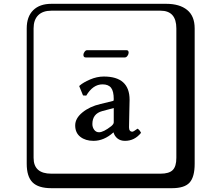

<svg xmlns="http://www.w3.org/2000/svg" viewBox="-20 -774 1140 1006"><path d="M634 -473H429Q417 -473 417 -487Q417 -494 423 -502.5Q429 -511 436 -511H643Q654 -511 654 -498Q654 -490 648 -481.5Q642 -473 634 -473ZM576 -208 516 -192Q464 -178 464 -124Q464 -107 473.5 -94Q483 -81 499 -81Q522 -81 563 -113Q576 -124 576 -133ZM656 -107Q656 -84 674 -84Q679 -84 701 -100L703 -98Q711 -94 719 -78Q685 -36 635 -36Q611 -36 595.5 -48.5Q580 -61 575 -80H574Q525 -36 470 -36Q428 -36 401 -57Q374 -78 374 -117Q374 -154 412 -185Q450 -216 506 -229L572 -245Q576 -245 576 -254Q576 -296 562 -314Q548 -332 517 -332Q467 -332 432 -273L415 -274L395 -323L398 -326Q416 -342 452 -357.5Q488 -373 524 -373Q659 -373 659 -251Q659 -249 657.5 -184.5Q656 -120 656 -107ZM249 -718Q204 -718 180 -694Q156 -670 156 -625V53Q156 136 249 136H821Q866 136 885 117Q904 98 904 53V-625Q904 -718 821 -718ZM1000 84Q1000 153 973.5 182.5Q947 212 881 212H249Q181 212 150.5 181.5Q120 151 120 84V-625Q120 -687 154 -720.5Q188 -754 249 -754H851Q921 -754 960.5 -722Q1000 -690 1000 -625Z"/></svg>

Font: Libertinus Keyboard
Style: Regular
Weight: 700
Designer: Philipp H. Poll
Foundry: Khaled Hosny
Version: Version 6.7